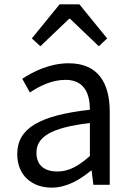

<svg xmlns="http://www.w3.org/2000/svg" viewBox="-20 -847 603 880"><path d="M217 13C284 13 345 -22 397 -65H400L408 0H483V-334C483 -469 428 -557 295 -557C207 -557 131 -518 82 -486L117 -423C160 -452 217 -481 280 -481C369 -481 392 -414 392 -344C161 -318 59 -259 59 -141C59 -43 126 13 217 13ZM243 -61C189 -61 147 -85 147 -147C147 -217 209 -262 392 -283V-132C339 -85 295 -61 243 -61ZM126 -671 165 -635 297 -761H301L433 -635L471 -671L344 -827H253Z"/></svg>

Font: Noto Sans Mono CJK HK
Style: Regular
Weight: 400
Designer: Ryoko NISHIZUKA 西塚涼子 (kana, bopomofo & ideographs); Paul D. Hunt (Latin, Greek & Cyrillic); Sandoll Communications 산돌커뮤니
Foundry: Adobe
Version: Version 2.004;hotconv 1.0.118;makeotfexe 2.5.65603